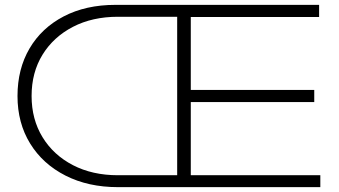

<svg xmlns="http://www.w3.org/2000/svg" viewBox="-20 -770 1393 790"><path d="M465 0Q343 0 249.5 -47.5Q156 -95 104 -179.5Q52 -264 52 -375Q52 -486 101.5 -570.5Q151 -655 242 -702.5Q333 -750 455 -750H1293V-700H765V-400H1273V-350H765V-49H1298V0ZM465 -49H709V-701H465Q360 -701 280 -659.5Q200 -618 155 -545Q110 -472 110 -375Q110 -279 155 -205.5Q200 -132 280 -90.5Q360 -49 465 -49Z"/></svg>

Font: Bounded
Style: Regular
Weight: 200
Designer: Vlad Churkin
Version: Version 1.0